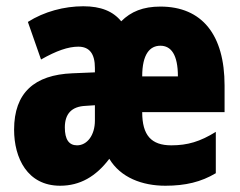

<svg xmlns="http://www.w3.org/2000/svg" viewBox="-20 -583 765 613"><path d="M492 -562C437 -562 398 -546 367 -515C341 -547 302 -563 246 -563C185 -563 121 -546 69 -513L111 -393C160 -421 198 -434 230 -434C266 -434 283 -411 283 -366V-352L211 -349C90 -344 25 -287 25 -169C25 -79 67 10 172 10C235 10 286 -19 329 -76C365 -16 434 10 508 10C572 10 622 -2 669 -30V-162C619 -131 579 -119 527 -119C463 -119 434 -151 434 -225H697V-310C697 -472 625 -562 492 -562ZM492 -437C526 -437 548 -409 548 -339H434C434 -411 459 -437 492 -437ZM253 -245 283 -247V-198C283 -151 258 -119 226 -119C200 -119 187 -138 187 -176C187 -220 209 -243 253 -245Z"/></svg>

Font: Noto Sans Armenian ExtraCondensed Black
Style: Regular
Weight: 900
Width: 2
Designer: Monotype Design Team
Foundry: Monotype Imaging Inc.
Version: Version 2.008